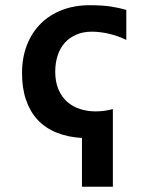

<svg xmlns="http://www.w3.org/2000/svg" viewBox="-20 -524 590 740"><path d="M295.9 7.8Q240.2 4.4 197.3 -13.2Q154.3 -30.8 125 -62.3Q95.7 -93.8 80.3 -138.9Q64.9 -184.1 64.9 -242.2Q64.9 -301.8 83.7 -350.1Q102.5 -398.4 136.7 -432.6Q170.9 -466.8 219 -485.4Q267.1 -503.9 326.2 -503.9Q374.5 -503.9 407.5 -498.8Q440.4 -493.7 466.8 -485.8V-370.1Q436 -385.3 401.1 -393.6Q366.2 -401.9 334 -401.9Q300.8 -401.9 274.4 -390.6Q248 -379.4 230 -359.4Q211.9 -339.4 202.4 -310.8Q192.9 -282.2 192.9 -248Q192.9 -208.5 205.3 -179.4Q217.8 -150.4 239 -131.6Q260.3 -112.8 288.6 -103.8Q316.9 -94.7 348.6 -94.7Q381.3 -94.7 415 -103.5V195.8H295.9Z"/></svg>

Font: Code New Roman
Style: Bold
Weight: 700
Monospace: yes
Designer: Sam Radian
Foundry: Code New Roman
Version: Version 1.508 October 19, 2014